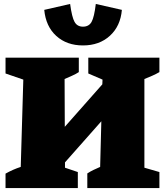

<svg xmlns="http://www.w3.org/2000/svg" viewBox="-20 -952 839 972"><path d="M8 0V-73Q45 -94 85 -107L98 -549L8 -580V-660H379V-587Q364 -577 344.5 -568.5Q325 -560 307 -552L308 -310L498 -525L499 -549L427 -580V-660H787V-587Q770 -577 750.5 -568.5Q731 -560 711 -552V-103L787 -81V0H422V-74Q437 -84 454 -92Q471 -100 487 -107L493 -338L309 -130V-103L374 -81V0ZM400 -722Q318 -722 265 -770Q212 -818 204 -902L335 -932Q344 -865 357.5 -841Q371 -817 400 -817Q430 -817 443.5 -841Q457 -865 465 -932L597 -902Q590 -820 536.5 -771Q483 -722 400 -722Z"/></svg>

Font: Piazzolla SC Black
Style: Regular
Weight: 900
Designer: Juan Pablo del Peral
Foundry: Huerta Tipografica
Version: Version 1.330